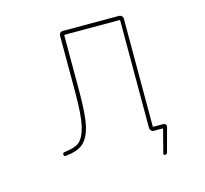

<svg xmlns="http://www.w3.org/2000/svg" viewBox="-123 -892 1245 1167"><g transform="rotate(-15 500.0 -308.5)"><path d="M775.4 135.7Q770.5 135.7 767.6 132.3Q764.6 128.9 766.6 124L803.7 -19.5Q805.7 -23.4 800.8 -23.4H747.1Q736.3 -23.4 729.5 -30.8Q722.7 -38.1 722.7 -47.9V-722.7Q722.7 -727.5 717.8 -727.5H376Q371.1 -727.5 371.1 -722.7V-372.1Q371.1 -230.5 355.5 -156.2Q346.7 -121.1 333 -94.7Q319.3 -68.4 299.8 -51.8Q264.6 -22.5 190.4 -14.6Q185.5 -13.7 181.6 -17.1Q177.7 -20.5 177.7 -26.4Q177.7 -37.1 189.5 -39.1Q252.9 -45.9 281.2 -67.4Q313.5 -92.8 330.1 -162.1Q345.7 -230.5 345.7 -372.1V-728.5Q345.7 -739.3 352.5 -746.1Q359.4 -752.9 370.1 -752.9H722.7Q732.4 -752.9 739.7 -746.1Q747.1 -739.3 747.1 -728.5V-52.7Q747.1 -47.9 751 -47.9H812.5Q821.3 -47.9 827.1 -41Q831.1 -35.2 831.1 -29.3Q831.1 -27.3 830.1 -24.4L790 124Q787.1 135.7 775.4 135.7Z"/></g></svg>

Font: Rounded-X Mgen+ 2m thin
Style: Regular
Weight: 100
Designer: [Source Han Sans]
Ryoko NISHIZUKA  (kana & ideographs); Paul D. Hunt (Latin, Greek & Cyrillic); Wenlong ZHANG  (bopomofo
Version: Version 1.059.20150602